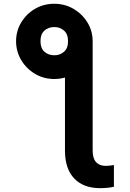

<svg xmlns="http://www.w3.org/2000/svg" viewBox="-20 -780 684 1011"><path d="M322.1 -488.5 467.9 -562.5V12.9Q467.9 54.1 485.8 73.7Q503.7 93.4 536.5 93.4Q555.9 93.4 579.8 89V203.4Q563.5 207.3 544.8 209Q526.1 210.7 506.7 210.7Q419.5 210.7 370.8 159.7Q322.1 108.8 322.1 12.9ZM64.6 -562.5Q64.6 -616.7 91.6 -661.7Q118.5 -706.6 164.2 -733.4Q209.9 -760.2 265.7 -760.2Q321.1 -760.2 367.1 -733.4Q413 -706.6 440.5 -661.7Q467.9 -616.7 467.9 -562.5Q467.9 -508.4 440.5 -463.2Q413 -418 367.1 -391Q321.1 -364 265.7 -364Q210.4 -364 164.8 -390.9Q119.3 -417.8 92.1 -463Q64.9 -508.2 64.6 -562.5ZM266.8 -489Q296 -489 317.3 -507.7Q338.7 -526.5 338.2 -563.9Q338.2 -600.7 316.8 -619.1Q295.5 -637.6 266.8 -637.6Q234.5 -637.6 213.9 -618.9Q193.2 -600.2 193.2 -563.9Q192.9 -526.5 213.7 -507.7Q234.5 -489 266.8 -489Z"/></svg>

Font: Adwaita Sans
Style: Regular
Weight: 400
Designer: Rasmus Andersson
Foundry: rsms
Version: Version 4.001;git-9221beed3